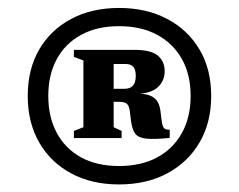

<svg xmlns="http://www.w3.org/2000/svg" viewBox="-20 -718 616 495"><path d="M287 -697.5Q357.5 -697.5 411 -669.2Q464.5 -641 494.5 -590.2Q524.5 -539.5 524.5 -470.5Q524.5 -402 494.5 -350.8Q464.5 -299.5 411 -271Q357.5 -242.5 287 -242.5Q216.5 -242.5 163.5 -271Q110.5 -299.5 81 -350.8Q51.5 -402 51.5 -470.5Q51.5 -539.5 81 -590.2Q110.5 -641 163.5 -669.2Q216.5 -697.5 287 -697.5ZM287 -650.5Q230 -650.5 189.2 -628.2Q148.5 -606 126.5 -565.8Q104.5 -525.5 104.5 -470.5Q104.5 -416 126.5 -375.2Q148.5 -334.5 189.2 -312.2Q230 -290 287 -290Q344 -290 385.2 -312.2Q426.5 -334.5 449 -375.2Q471.5 -416 471.5 -470.5Q471.5 -525.5 449 -565.8Q426.5 -606 385.2 -628.2Q344 -650.5 287 -650.5ZM241 -489H300Q315.5 -489 322.8 -497.2Q330 -505.5 330 -522.5Q330 -539 323.5 -546Q317 -553 304 -553H247L241 -589.5H326Q369 -589.5 386.8 -574.8Q404.5 -560 404.5 -534.5Q404.5 -510 387.5 -493.8Q370.5 -477.5 336.5 -476.5V-477Q364 -476 377.2 -465.8Q390.5 -455.5 393.5 -433L397 -405.5Q399 -391.5 403 -387.5Q407 -383.5 417.5 -383.5V-362.5Q378.5 -358.5 357.8 -360.5Q337 -362.5 329 -373Q321 -383.5 318 -404.5L314.5 -433Q312.5 -445.5 307 -450.5Q301.5 -455.5 285 -455.5H241.5ZM195 -562 170.5 -571.5V-589.5H273V-390L293.5 -380.5V-362H170.5V-380.5L195 -390Z"/></svg>

Font: Newsreader ExtraBold
Style: Regular
Weight: 800
Designer: Hugues Gentile
Foundry: Production Type
Version: Version 1.003